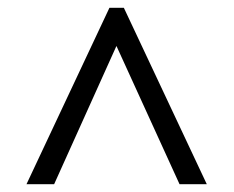

<svg xmlns="http://www.w3.org/2000/svg" viewBox="-20 -734 601 493"><path d="M48 -261 261 -714H298L511 -261H441L279 -616L119 -261Z"/></svg>

Font: Noto Rashi Hebrew Medium
Style: Regular
Weight: 500
Version: Version 1.006